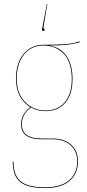

<svg xmlns="http://www.w3.org/2000/svg" viewBox="-20 -752 439 964"><path d="M190.4 -603.5Q190.4 -605.5 194.3 -622.6L215.3 -731.9H217.8L197.3 -610.4Q204.1 -609.4 204.1 -603.5Q204.1 -596.7 197.3 -596.7Q190.4 -596.7 190.4 -603.5ZM379.4 -544.4 380.9 -540.5Q332 -523.4 227.1 -523.4Q286.1 -513.7 315.2 -469.2Q344.2 -424.8 344.2 -356Q344.2 -276.9 307.4 -235.4Q270.5 -193.8 208.5 -193.8Q168 -193.8 134.8 -212.9Q89.8 -178.2 89.8 -127.9Q89.8 -56.6 188 -56.6H242.7Q303.7 -56.6 337.6 -25.4Q371.6 5.9 371.6 58.6Q371.6 119.1 329.8 155.8Q288.1 192.4 207 192.4Q120.6 192.4 82.3 162.4Q43.9 132.3 43.9 59.6H47.9Q47.9 130.4 85.2 159.4Q122.6 188.5 207 188.5Q286.1 188.5 326.9 153.1Q367.7 117.7 367.7 59.1Q367.7 7.3 334.7 -22.7Q301.8 -52.7 242.7 -52.7H188Q85.9 -52.7 85.9 -127.9Q85.9 -177.7 131.3 -214.8Q60.1 -259.3 60.1 -356.9Q60.1 -435.5 98.6 -481.4Q137.2 -527.3 198.2 -527.3Q258.8 -527.3 295.7 -529.8Q332.5 -532.2 346.2 -535.2Q359.9 -538.1 379.4 -544.4ZM198.2 -523.4Q137.2 -523.4 100.6 -478Q64 -432.6 64 -356.9Q64 -281.7 106.4 -239.5Q148.9 -197.3 208.5 -197.3Q268.6 -197.3 304.4 -237.8Q340.3 -278.3 340.3 -356Q340.3 -399.9 328.6 -433.3Q316.9 -466.8 296.4 -485.8Q275.9 -504.9 251.2 -514.2Q226.6 -523.4 198.2 -523.4Z"/></svg>

Font: Fira Sans Compressed Four
Style: Regular
Weight: 100
Width: 1
Designer: Carrois Corporate & Edenspiekermann AG
Foundry: Carrois Corporate GbR & Edenspiekermann AG
Version: Version 4.203;PS 004.203;hotconv 1.0.88;makeotf.lib2.5.64775